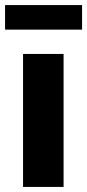

<svg xmlns="http://www.w3.org/2000/svg" viewBox="-36 -738 344 758"><path d="M-16 -621H288V-718H-16ZM55 0H215V-525H55Z"/></svg>

Font: FIGSv2-sans-serif ExtraBold
Style: Regular
Weight: 800
Designer: Matt McInerney, Pablo Impallari, Rodrigo Fuenzalida,Mirko Velimirovic
Foundry: Matt McInerney, Pablo Impallari, Rodrigo Fuenzalida
Version: Version 4.021;hotconv 1.0.109;makeotfexe 2.5.65596